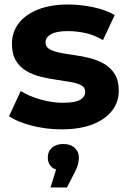

<svg xmlns="http://www.w3.org/2000/svg" viewBox="-20 -566 571 852"><path d="M253 8Q184 8 120.5 -8.5Q57 -25 20 -50L72 -162Q109 -139 159.5 -124.5Q210 -110 259 -110Q313 -110 335.5 -123Q358 -136 358 -159Q358 -178 340.5 -187.5Q323 -197 294 -202Q265 -207 230.5 -212Q196 -217 161 -225.5Q126 -234 97 -251Q68 -268 50.5 -297Q33 -326 33 -372Q33 -423 62.5 -462Q92 -501 148 -523.5Q204 -546 282 -546Q337 -546 394 -534Q451 -522 489 -499L437 -388Q398 -411 358.5 -419.5Q319 -428 282 -428Q230 -428 206 -414Q182 -400 182 -378Q182 -358 199.5 -348Q217 -338 246 -332Q275 -326 309.5 -321.5Q344 -317 379 -308Q414 -299 442.5 -282.5Q471 -266 489 -237.5Q507 -209 507 -163Q507 -113 477 -74.5Q447 -36 390.5 -14Q334 8 253 8ZM204 266 244 138 261 191Q227 191 209.5 175.5Q192 160 192 133Q192 106 210.5 89.5Q229 73 261 73Q293 73 311.5 90Q330 107 330 133Q330 145 326.5 161Q323 177 312 198L277 266Z"/></svg>

Font: MOST Montserrat
Style: Bold
Weight: 700
Designer: Julieta Ulanovsky
Foundry: Julieta Ulanovsky
Version: Version 8.000;March 11, 2024;FontCreator 15.0.0.2926 64-bit